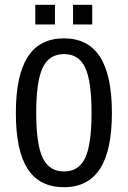

<svg xmlns="http://www.w3.org/2000/svg" viewBox="-20 -778 540 810"><path d="M366.2 -301.8Q366.2 -435.5 339.4 -492.7Q312.5 -549.8 250 -549.8Q187.5 -549.8 160.2 -492.7Q132.8 -435.5 132.8 -301.8Q132.8 -168.9 160.2 -111.8Q187.5 -54.7 250 -54.7Q312.5 -54.7 339.4 -111.8Q366.2 -168.9 366.2 -301.8ZM452.1 -301.8Q452.1 -143.6 401.9 -65.9Q351.6 11.7 250 11.7Q146.5 11.7 96.7 -65.4Q46.9 -142.6 46.9 -301.8Q46.9 -460 97.2 -538.1Q147.5 -616.2 250 -616.2Q351.6 -616.2 401.9 -538.1Q452.1 -460 452.1 -301.8ZM128.9 -757.8H211.9V-674.8H128.9ZM288.1 -757.8H369.1V-674.8H288.1Z"/></svg>

Font: BabelStone Pseudographica
Style: Regular
Weight: 400
Designer: Andrew West
Foundry: BabelStone
Version: Version 16.0.0